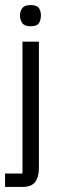

<svg xmlns="http://www.w3.org/2000/svg" viewBox="-29 -572 260 760"><path d="M92 -468Q68 -468 59 -481Q50 -494 50 -511Q50 -527 59 -539.5Q68 -552 92 -552Q118 -552 125.5 -539.5Q133 -527 133 -511Q133 -494 125.5 -481Q118 -468 92 -468ZM60 -407H125V93Q125 128 110.5 148Q96 168 59 168H-9V115H60Z"/></svg>

Font: Darker Grotesque Medium
Style: Regular
Weight: 500
Designer: Gabriel Lam
Foundry: TypeRant
Version: Version 1.000;gftools[0.9.28]